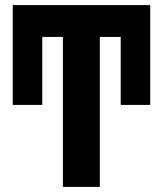

<svg xmlns="http://www.w3.org/2000/svg" viewBox="-20 -734 640 754"><path d="M372 0V-589H454V-322H570V-714H30V-322H146V-589H227V0Z"/></svg>

Font: Noto Sans Mono UI
Style: Bold
Weight: 700
Designer: Monotype Design team
Foundry: Monotype Imaging Inc.
Version: 1.000